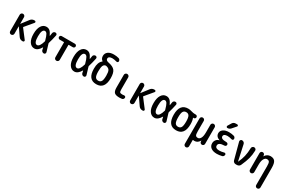

<svg xmlns="http://www.w3.org/2000/svg" viewBox="162 -2351 6176 4157"><g transform="rotate(30 3250.0 -273.0)"><path d="M65.4 -53.7V-465.8Q65.4 -488.3 80.6 -503.9Q95.7 -519.5 118.7 -519.5Q141.6 -519.5 157.2 -503.9Q172.9 -488.3 172.9 -465.8V-304.7Q172.9 -302.7 174.3 -302.2Q175.8 -301.8 177.7 -303.7L308.6 -474.6Q343.8 -519.5 400.4 -519.5H413.1Q429.7 -519.5 437.5 -504.4Q445.3 -489.3 433.6 -475.6L267.6 -277.3Q262.7 -270.5 267.6 -262.7L434.6 -44.9Q445.3 -32.2 437.5 -16.1Q429.7 0 413.1 0H398.4Q341.8 0 308.6 -45.9L177.7 -234.4Q175.8 -236.3 174.3 -235.4Q172.9 -234.4 172.9 -232.4V-53.7Q172.9 -31.2 157.2 -15.6Q141.6 0 118.7 0Q95.7 0 80.6 -16.1Q65.4 -32.2 65.4 -53.7Z M717.8 -435.5Q641.6 -435.5 641.6 -259.8Q641.6 -84 717.8 -84Q781.2 -84 825.2 -236.3Q827.1 -241.2 825.2 -252Q795.9 -360.4 772 -397.9Q748 -435.5 717.8 -435.5ZM701.2 9.8Q626 9.8 578.6 -59.6Q531.2 -128.9 531.2 -259.8Q531.2 -388.7 577.6 -459.5Q624 -530.3 701.2 -530.3Q749 -530.3 783.7 -502.9Q818.4 -475.6 855.5 -397.5Q856.4 -395.5 858.4 -395Q860.4 -394.5 860.4 -397.5Q867.2 -435.5 872.1 -469.7Q875 -492.2 892.1 -505.9Q909.2 -519.5 930.7 -519.5Q950.2 -519.5 963.4 -504.4Q976.6 -489.3 971.7 -468.8Q944.3 -339.8 917 -253.9Q914.1 -246.1 917 -238.3Q933.6 -188.5 973.6 -51.8Q978.5 -32.2 966.8 -16.1Q955.1 0 934.6 0Q911.1 0 893.1 -15.1Q875 -30.3 871.1 -52.7Q870.1 -58.6 866.2 -76.7Q862.3 -94.7 860.4 -103.5Q858.4 -109.4 853.5 -103.5Q788.1 9.8 701.2 9.8Z M1085 -431.6Q1067.4 -431.6 1054.2 -444.8Q1041 -458 1041 -476.1Q1041 -494.1 1054.2 -506.8Q1067.4 -519.5 1085 -519.5H1415Q1432.6 -519.5 1445.8 -506.8Q1459 -494.1 1459 -476.1Q1459 -458 1445.8 -444.8Q1432.6 -431.6 1415 -431.6H1314.5Q1306.6 -431.6 1305.7 -423.8V-54.7Q1305.7 -31.2 1289.6 -15.6Q1273.4 0 1250 0Q1226.6 0 1210.9 -16.1Q1195.3 -32.2 1195.3 -54.7V-423.8Q1195.3 -431.6 1185.5 -431.6Z M1717.8 -435.5Q1641.6 -435.5 1641.6 -259.8Q1641.6 -84 1717.8 -84Q1781.2 -84 1825.2 -236.3Q1827.1 -241.2 1825.2 -252Q1795.9 -360.4 1772 -397.9Q1748 -435.5 1717.8 -435.5ZM1701.2 9.8Q1626 9.8 1578.6 -59.6Q1531.2 -128.9 1531.2 -259.8Q1531.2 -388.7 1577.6 -459.5Q1624 -530.3 1701.2 -530.3Q1749 -530.3 1783.7 -502.9Q1818.4 -475.6 1855.5 -397.5Q1856.4 -395.5 1858.4 -395Q1860.4 -394.5 1860.4 -397.5Q1867.2 -435.5 1872.1 -469.7Q1875 -492.2 1892.1 -505.9Q1909.2 -519.5 1930.7 -519.5Q1950.2 -519.5 1963.4 -504.4Q1976.6 -489.3 1971.7 -468.8Q1944.3 -339.8 1917 -253.9Q1914.1 -246.1 1917 -238.3Q1933.6 -188.5 1973.6 -51.8Q1978.5 -32.2 1966.8 -16.1Q1955.1 0 1934.6 0Q1911.1 0 1893.1 -15.1Q1875 -30.3 1871.1 -52.7Q1870.1 -58.6 1866.2 -76.7Q1862.3 -94.7 1860.4 -103.5Q1858.4 -109.4 1853.5 -103.5Q1788.1 9.8 1701.2 9.8Z M2227.5 -443.4Q2186.5 -436.5 2168.9 -395Q2151.4 -353.5 2151.4 -259.8Q2151.4 -157.2 2174.8 -117.7Q2198.2 -78.1 2250 -78.1Q2301.8 -78.1 2325.2 -117.7Q2348.6 -157.2 2348.6 -259.8Q2348.6 -353.5 2327.6 -390.6Q2306.6 -427.7 2249 -441.4Q2248 -441.4 2246.6 -441.9Q2245.1 -442.4 2244.1 -442.4Q2233.4 -444.3 2227.5 -443.4ZM2040 -259.8Q2040 -424.8 2121.1 -481.4Q2123 -482.4 2123 -486.3Q2123 -490.2 2121.1 -491.2Q2070.3 -528.3 2070.3 -595.7Q2070.3 -660.2 2121.1 -700.2Q2171.9 -740.2 2265.6 -740.2Q2331.1 -740.2 2388.7 -723.6Q2407.2 -718.8 2418.9 -702.1Q2430.7 -685.5 2430.7 -665Q2430.7 -649.4 2417.5 -639.2Q2404.3 -628.9 2387.7 -633.8Q2326.2 -651.4 2278.3 -652.3Q2181.6 -652.3 2180.7 -589.8Q2180.7 -543.9 2250 -530.3Q2370.1 -507.8 2415 -448.7Q2460 -389.6 2460 -259.8Q2460 9.8 2250 9.8Q2040 9.8 2040 -259.8Z M2832 9.8Q2738.3 9.8 2703.1 -24.4Q2668 -58.6 2668 -150.4V-464.8Q2668 -488.3 2684.1 -503.9Q2700.2 -519.5 2723.1 -519.5Q2746.1 -519.5 2762.2 -503.9Q2778.3 -488.3 2778.3 -464.8V-169.9Q2778.3 -112.3 2791.5 -96.2Q2804.7 -80.1 2851.6 -80.1Q2874 -80.1 2892.6 -84Q2909.2 -86.9 2923.8 -77.6Q2938.5 -68.4 2938.5 -50.8Q2938.5 -29.3 2925.8 -13.7Q2913.1 2 2892.6 4.9Q2861.3 9.8 2832 9.8Z M3065.4 -53.7V-465.8Q3065.4 -488.3 3080.6 -503.9Q3095.7 -519.5 3118.7 -519.5Q3141.6 -519.5 3157.2 -503.9Q3172.9 -488.3 3172.9 -465.8V-304.7Q3172.9 -302.7 3174.3 -302.2Q3175.8 -301.8 3177.7 -303.7L3308.6 -474.6Q3343.8 -519.5 3400.4 -519.5H3413.1Q3429.7 -519.5 3437.5 -504.4Q3445.3 -489.3 3433.6 -475.6L3267.6 -277.3Q3262.7 -270.5 3267.6 -262.7L3434.6 -44.9Q3445.3 -32.2 3437.5 -16.1Q3429.7 0 3413.1 0H3398.4Q3341.8 0 3308.6 -45.9L3177.7 -234.4Q3175.8 -236.3 3174.3 -235.4Q3172.9 -234.4 3172.9 -232.4V-53.7Q3172.9 -31.2 3157.2 -15.6Q3141.6 0 3118.7 0Q3095.7 0 3080.6 -16.1Q3065.4 -32.2 3065.4 -53.7Z M3717.8 -435.5Q3641.6 -435.5 3641.6 -259.8Q3641.6 -84 3717.8 -84Q3781.2 -84 3825.2 -236.3Q3827.1 -241.2 3825.2 -252Q3795.9 -360.4 3772 -397.9Q3748 -435.5 3717.8 -435.5ZM3701.2 9.8Q3626 9.8 3578.6 -59.6Q3531.2 -128.9 3531.2 -259.8Q3531.2 -388.7 3577.6 -459.5Q3624 -530.3 3701.2 -530.3Q3749 -530.3 3783.7 -502.9Q3818.4 -475.6 3855.5 -397.5Q3856.4 -395.5 3858.4 -395Q3860.4 -394.5 3860.4 -397.5Q3867.2 -435.5 3872.1 -469.7Q3875 -492.2 3892.1 -505.9Q3909.2 -519.5 3930.7 -519.5Q3950.2 -519.5 3963.4 -504.4Q3976.6 -489.3 3971.7 -468.8Q3944.3 -339.8 3917 -253.9Q3914.1 -246.1 3917 -238.3Q3933.6 -188.5 3973.6 -51.8Q3978.5 -32.2 3966.8 -16.1Q3955.1 0 3934.6 0Q3911.1 0 3893.1 -15.1Q3875 -30.3 3871.1 -52.7Q3870.1 -58.6 3866.2 -76.7Q3862.3 -94.7 3860.4 -103.5Q3858.4 -109.4 3853.5 -103.5Q3788.1 9.8 3701.2 9.8Z M4320.3 -402.8Q4296.9 -442.4 4245.1 -442.4Q4193.4 -442.4 4169.9 -402.8Q4146.5 -363.3 4146.5 -260.3Q4146.5 -157.2 4169.9 -117.7Q4193.4 -78.1 4245.1 -78.1Q4296.9 -78.1 4320.3 -117.7Q4343.8 -157.2 4343.8 -260.3Q4343.8 -363.3 4320.3 -402.8ZM4245.1 -530.3Q4288.1 -530.3 4335.9 -515.1Q4383.8 -500 4420.9 -500H4448.2Q4465.8 -500 4478.5 -486.8Q4491.2 -473.6 4491.2 -456.1Q4491.2 -438.5 4478.5 -425.3Q4465.8 -412.1 4448.2 -412.1H4430.7H4429.7V-411.1L4430.7 -410.2Q4455.1 -352.5 4455.1 -259.8Q4455.1 9.8 4245.1 9.8Q4035.2 9.8 4035.2 -260.3Q4035.2 -530.3 4245.1 -530.3Z M4559.6 167V-466.8Q4559.6 -489.3 4575.2 -504.4Q4590.8 -519.5 4612.8 -519.5Q4634.8 -519.5 4650.4 -504.4Q4666 -489.3 4666 -466.8V-209Q4666 -131.8 4681.2 -107.9Q4696.3 -84 4738.3 -84Q4779.3 -84 4805.7 -132.3Q4832 -180.7 4832 -276.4V-465.8Q4832 -488.3 4848.1 -503.9Q4864.3 -519.5 4886.2 -519.5Q4908.2 -519.5 4924.3 -503.9Q4940.4 -488.3 4940.4 -465.8V-51.8Q4940.4 -30.3 4925.3 -15.1Q4910.2 0 4888.7 0Q4866.2 0 4851.6 -14.6Q4836.9 -29.3 4835.9 -50.8L4835 -72.3H4834Q4832 -72.3 4832 -71.3Q4786.1 9.8 4708 9.8Q4689.5 9.8 4673.8 6.8Q4666 4.9 4666 12.7V167Q4666 189.5 4650.4 204.6Q4634.8 219.7 4612.8 219.7Q4590.8 219.7 4575.2 204.6Q4559.6 189.5 4559.6 167Z M5171.9 -273.4Q5173.8 -273.4 5173.8 -274.4Q5173.8 -275.4 5171.9 -275.4Q5070.3 -308.6 5070.3 -398.4Q5070.3 -454.1 5122.6 -492.2Q5174.8 -530.3 5265.6 -530.3Q5331.1 -530.3 5388.7 -513.7Q5407.2 -508.8 5418.9 -492.2Q5430.7 -475.6 5430.7 -455.1Q5430.7 -439.5 5417.5 -429.2Q5404.3 -418.9 5387.7 -423.8Q5326.2 -441.4 5278.3 -442.4Q5181.6 -442.4 5180.7 -381.8Q5180.7 -348.6 5212.9 -332Q5245.1 -315.4 5322.3 -314.5Q5339.8 -314.5 5352.5 -302.2Q5365.2 -290 5365.2 -272Q5365.2 -253.9 5352.5 -241.2Q5339.8 -228.5 5322.3 -228.5Q5174.8 -225.6 5174.8 -147.5Q5174.8 -78.1 5274.4 -78.1Q5329.1 -78.1 5393.6 -95.7Q5409.2 -100.6 5422.4 -90.8Q5435.5 -81.1 5435.5 -65.4Q5435.5 -45.9 5423.8 -28.8Q5412.1 -11.7 5392.6 -6.8Q5321.3 9.8 5265.6 9.8Q5168.9 9.8 5116.7 -30.8Q5064.5 -71.3 5064.5 -139.6Q5064.5 -189.5 5094.2 -227.5Q5124 -265.6 5171.9 -273.4ZM5296.9 -764.6H5333Q5349.6 -764.6 5356.4 -750Q5363.3 -735.4 5351.6 -722.7L5267.6 -627Q5235.4 -589.8 5184.6 -589.8Q5168.9 -589.8 5161.1 -604.5Q5153.3 -619.1 5161.1 -632.8L5210.9 -715.8Q5240.2 -764.6 5296.9 -764.6Z M5661.1 -54.7 5551.8 -464.8Q5546.9 -486.3 5560.5 -502.9Q5574.2 -519.5 5594.7 -519.5Q5620.1 -519.5 5639.6 -504.4Q5659.2 -489.3 5664.1 -464.8L5749 -76.2Q5749 -75.2 5750 -75.2Q5752 -75.2 5752 -76.2Q5796.9 -168 5817.9 -258.8Q5838.9 -349.6 5841.8 -465.8Q5842.8 -488.3 5859.4 -503.9Q5876 -519.5 5898.4 -519.5Q5920.9 -519.5 5937 -503.9Q5953.1 -488.3 5952.1 -465.8Q5949.2 -358.4 5925.3 -268.1Q5901.4 -177.7 5843.8 -50.8Q5834 -27.3 5812.5 -13.7Q5791 0 5763.7 0H5732.4Q5708 0 5688 -15.1Q5668 -30.3 5661.1 -54.7Z M6059.6 -53.7V-467.8Q6059.6 -489.3 6074.7 -504.4Q6089.8 -519.5 6111.3 -519.5Q6133.8 -519.5 6148.4 -504.9Q6163.1 -490.2 6164.1 -467.8L6165 -448.2Q6165 -447.3 6166 -447.3Q6168 -447.3 6168 -449.2Q6189.5 -487.3 6225.1 -508.8Q6260.7 -530.3 6301.8 -530.3Q6380.9 -530.3 6415.5 -483.4Q6450.2 -436.5 6450.2 -320.3V167Q6450.2 189.5 6434.6 204.6Q6418.9 219.7 6397 219.7Q6375 219.7 6359.4 204.6Q6343.8 189.5 6343.8 167V-300.8Q6343.8 -382.8 6327.1 -409.2Q6310.5 -435.5 6266.6 -435.5Q6224.6 -435.5 6196.3 -385.7Q6168 -335.9 6168 -244.1V-53.7Q6168 -31.2 6151.9 -15.6Q6135.7 0 6113.8 0Q6091.8 0 6075.7 -16.1Q6059.6 -32.2 6059.6 -53.7Z"/></g></svg>

Font: Rounded Mgen+ 2m medium
Style: Regular
Weight: 500
Designer: [Source Han Sans]
Ryoko NISHIZUKA  (kana & ideographs); Paul D. Hunt (Latin, Greek & Cyrillic); Wenlong ZHANG  (bopomofo
Version: Version 1.059.20150602